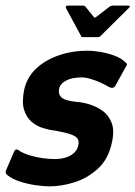

<svg xmlns="http://www.w3.org/2000/svg" viewBox="-33 -657 481 682"><path d="M16 -116Q20 -127 26.5 -126Q33 -125 38 -120Q53 -111 75 -104.5Q97 -98 119.5 -95Q142 -92 161 -92Q182 -92 199 -97Q216 -102 228.5 -112.5Q241 -123 245 -140Q248 -154 243.5 -163Q239 -172 220.5 -179Q202 -186 163 -193Q143 -195 120 -202Q97 -209 79 -224.5Q61 -240 52.5 -267Q44 -294 53 -339Q63 -383 95.5 -413.5Q128 -444 176 -460.5Q224 -477 279 -477Q296 -477 321 -473Q346 -469 370.5 -460.5Q395 -452 410 -438Q418 -432 418 -428.5Q418 -425 413 -418L377 -353Q371 -341 356 -347Q343 -355 325.5 -363Q308 -371 290 -376.5Q272 -382 257 -382Q223 -382 202 -371Q181 -360 177 -342Q174 -326 181 -316Q188 -306 203.5 -301.5Q219 -297 240 -295Q259 -294 284 -286.5Q309 -279 330.5 -264Q352 -249 363 -222Q374 -195 365 -153Q353 -93 315.5 -58.5Q278 -24 231.5 -9.5Q185 5 142 5Q124 5 95 1Q66 -3 38 -12Q10 -21 -8 -36Q-15 -42 -12 -51ZM261 -525Q255 -525 255 -529L201 -629Q200 -632 201.5 -634.5Q203 -637 207 -637H262Q268 -637 270 -634L300 -597Q302 -592 309 -597L357 -634Q363 -637 367 -637H423Q428 -637 428 -634.5Q428 -632 425 -629L324 -529Q320 -525 315 -525Z"/></svg>

Font: Glory
Style: Bold Italic
Weight: 700
Italic angle: -12°
Version: Version 1.011